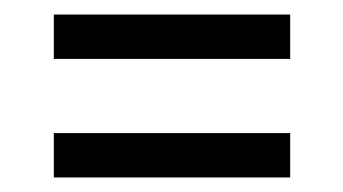

<svg xmlns="http://www.w3.org/2000/svg" viewBox="-20 -385 471 264"><path d="M54 -304V-365H379V-304ZM54 -141V-202H379V-141Z"/></svg>

Font: Saira UltraCondensed Medium
Style: Regular
Weight: 500
Width: 1
Designer: Hector Gatti with collaboration of the Omnibus-Type team
Foundry: Omnibus-Type
Version: Version 1.101